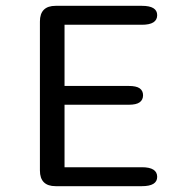

<svg xmlns="http://www.w3.org/2000/svg" viewBox="-20 -639 659 659"><path d="M519.5 -587Q519.5 -554 467 -554H201.5V-344H422Q448 -344 459.5 -335.8Q471 -327.5 471 -312Q471 -296.5 459.5 -288Q448 -279.5 422 -279.5H201.5V-65H467Q519.5 -65 519.5 -32Q519.5 0 467 0H171Q117 0 117 -54V-565Q117 -619 171 -619H467Q519.5 -619 519.5 -587Z"/></svg>

Font: Sono ExtraLight Monospace
Style: Regular
Weight: 400
Version: Version 2.112